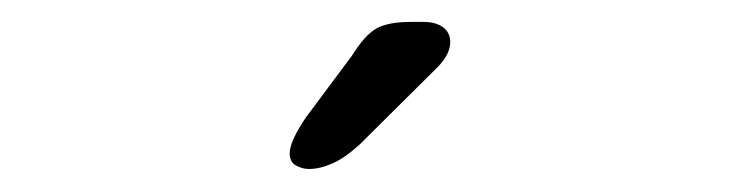

<svg xmlns="http://www.w3.org/2000/svg" viewBox="-20 -696 659 171"><path d="M255 -545.5Q249.5 -545.5 243.8 -548.5Q238 -551.5 238 -559.5Q238 -570 252.5 -591.5L293.5 -646.5Q305 -665 315.5 -670.8Q326 -676.5 346 -676.5H357Q368 -676.5 374.5 -671.8Q381 -667 381 -658.5Q381 -646.5 367 -633.5L300.5 -567.5Q287.5 -555.5 276.2 -550.5Q265 -545.5 255 -545.5Z"/></svg>

Font: Sono Monospace
Style: Regular
Weight: 400
Designer: Tyler Finck
Foundry: Tyler Finck
Version: Version 2.112